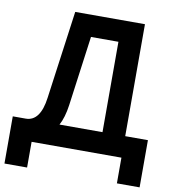

<svg xmlns="http://www.w3.org/2000/svg" viewBox="-95 -778 890 992"><g transform="rotate(10 349.5 -282.5)"><path d="M-4.9 134.8V-112.8H63Q139.2 -112.8 155.8 -238.8L219.2 -700.2H585V-112.8H704.1V134.8H585V0H113.8V134.8ZM240.2 -112.8H465.8V-586.9H321.8L272 -220.2Q262.7 -153.8 240.2 -112.8Z"/></g></svg>

Font: Cakra Normal
Style: Regular
Weight: 400
Designer: Lucia Kollert, Vojtech Kollert
Foundry: OoM Type
Version: Version 1.000;Glyphs 3.1.1 (3148)